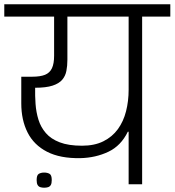

<svg xmlns="http://www.w3.org/2000/svg" viewBox="-56 -860 815 896"><path d="M149.8 16Q140.5 16 132.3 13.5Q124.2 11 119.6 3.4Q115 -4.2 115 -19.7Q115 -43 125.2 -48.8Q135.5 -54.7 149.8 -54.7Q165.2 -54.7 175.3 -48.8Q185.5 -43 185.5 -19.7Q185.5 -4.2 181 3.4Q176.5 11 168.2 13.5Q160 16 149.8 16ZM544.3 0V-245.3H540.5Q508.8 -179.8 449.8 -151.8Q390.8 -123.7 319 -122Q225 -120.3 163.6 -151.8Q102.2 -183.3 72.8 -241.6Q43.3 -299.8 43.3 -377.8V-502H94Q132 -502 154.2 -511Q176.3 -520 186.4 -541.5Q196.5 -563 196.5 -600V-782.5H-36V-840.2H738.8V-782.5H607.3V0ZM108 -450.5Q107.2 -413.3 109.9 -374.8Q112.7 -336.2 123.5 -301.3Q134.3 -266.5 158 -239Q181.7 -211.5 222.7 -195.8Q263.7 -180 326.7 -180Q385.2 -180 426.5 -200.7Q467.8 -221.3 494 -257.2Q520.2 -293.2 532.2 -340.7Q544.3 -388.2 544.3 -441V-782.5H258.5V-581Q258.5 -553 253.8 -529.1Q249.2 -505.2 234.3 -487.8Q219.5 -470.3 189.2 -460.4Q159 -450.5 108 -450.5Z"/></svg>

Font: Matangi Light
Style: Regular
Weight: 300
Designer: Prashant Pant
Foundry: The Graphic Ant
Version: Version 3.002